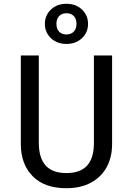

<svg xmlns="http://www.w3.org/2000/svg" viewBox="-20 -982 702 1014"><path d="M572 -221Q572 -152 543.5 -99.5Q515 -47 460.5 -17.5Q406 12 330 12Q215 12 152.5 -51.5Q90 -115 90 -221V-689H185V-228Q185 -148 221 -108Q257 -68 330 -68Q404 -68 440 -107.5Q476 -147 476 -228V-689H572ZM445 -856Q445 -811 413 -780.5Q381 -750 331 -750Q281 -750 249 -780.5Q217 -811 217 -856Q217 -901 249 -931.5Q281 -962 331 -962Q381 -962 413 -931.5Q445 -901 445 -856ZM278 -856Q278 -830 292 -815Q306 -800 331 -800Q355 -800 369.5 -815Q384 -830 384 -856Q384 -882 370 -897Q356 -912 331 -912Q306 -912 292 -897Q278 -882 278 -856Z"/></svg>

Font: FiraGOUPP
Style: Medium
Weight: 400
Designer: bBox Type
Foundry: bBox Type GmbH
Version: Version 1.001